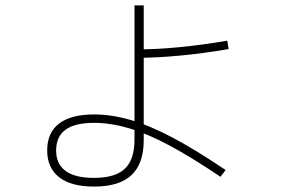

<svg xmlns="http://www.w3.org/2000/svg" viewBox="-20 -653 1040 708"><path d="M327 35Q242 35 198 0.5Q154 -34 154 -98Q154 -164 198 -197.5Q242 -231 327 -231Q391 -231 462 -210.5Q533 -190 618.5 -144.5Q704 -99 812 -26L793 -1Q688 -72 606 -116Q524 -160 456 -180Q388 -200 327 -200Q256 -200 221.5 -174.5Q187 -149 187 -98Q187 -48 222 -22.5Q257 3 326 3Q405 3 440.5 -31Q476 -65 476 -138V-191V-633H510V-135Q510 -50 465 -7.5Q420 35 327 35ZM492 -471Q558 -471 641 -479Q724 -487 818 -503L823 -472Q729 -456 644 -448Q559 -440 493 -440Z"/></svg>

Font: M PLUS 2 ExtraLight
Style: Regular
Weight: 250
Designer: Coji Morishita
Foundry: UNDERFOREST DESIGN
Version: Version 1.001